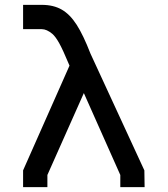

<svg xmlns="http://www.w3.org/2000/svg" viewBox="-20 -770 690 790"><path d="M574 -69 575 0H475V-50L325 -387L175 -50V0H75V-69L266 -500Q238 -567 223 -593.5Q208 -620 195 -631Q172 -650 152 -650H75V-750H152Q200 -750 234 -730.5Q268 -711 295.5 -668Q323 -625 352 -550Z"/></svg>

Font: Monoikos Medium
Style: Regular
Weight: 500
Designer: Brian Krent
Version: Version 0.088